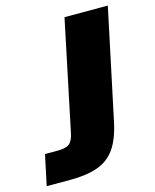

<svg xmlns="http://www.w3.org/2000/svg" viewBox="-196 -612 672 835"><g transform="rotate(-15 140.0 -195.0)"><path d="M-90 150 -61 13H-2Q33 13 49 0.5Q65 -12 72 -48L175 -540H370L265 -44Q249 31 219 73Q189 115 139.5 132.5Q90 150 15 150Z"/></g></svg>

Font: Geist Black
Style: Italic
Weight: 900
Italic angle: -12°
Designer: Basement.studio, Andrés Briganti, Mateo Zaragoza
Foundry: Basement.studio, Vercel, Andrés Briganti, Guido Ferreyra, Mateo Zaragoza
Version: Version 1.500; ttfautohint (v1.8.4.7-5d5b)